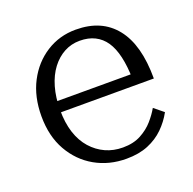

<svg xmlns="http://www.w3.org/2000/svg" viewBox="-100 -620 736 732"><g transform="rotate(-20 268.0 -254.5)"><path d="M119 -251Q119 -199 132 -159Q145 -119 169.5 -91.5Q194 -64 226 -49.5Q258 -35 296 -35Q339 -35 369.5 -51.5Q400 -68 420.5 -91.5Q441 -115 454 -138L492 -107Q474 -74 447 -47.5Q420 -21 382.5 -5.5Q345 10 294 10Q224 10 167.5 -22Q111 -54 77.5 -113Q44 -172 44 -253Q44 -332 75 -391.5Q106 -451 159.5 -485Q213 -519 279 -519Q332 -519 372 -501.5Q412 -484 440 -449Q468 -414 482 -362.5Q496 -311 496 -242H100V-287H443L419 -268Q418 -320 409 -359Q400 -398 383 -423Q366 -448 340 -461Q314 -474 279 -474Q245 -474 216 -458.5Q187 -443 165 -414Q143 -385 131 -343.5Q119 -302 119 -251Z"/></g></svg>

Font: Roboto Serif 36pt Light
Style: Regular
Weight: 300
Designer: Greg Gazdowicz
Foundry: Commercial Type
Version: Version 1.008